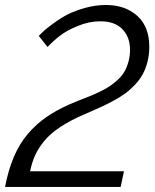

<svg xmlns="http://www.w3.org/2000/svg" viewBox="-36 -739 612 759"><path d="M235.8 -325.2Q251 -332 276.9 -342.3Q302.7 -352.5 319.6 -359.1Q336.4 -365.7 359.6 -377Q382.8 -388.2 397.9 -398.4Q413.1 -408.7 429.7 -423.8Q446.3 -439 455.8 -455.6Q465.3 -472.2 471.7 -494.6Q478 -517.1 478 -543Q478 -591.8 448.2 -623.3Q418.5 -654.8 360.8 -654.8Q316.4 -654.8 272.2 -636.7Q228 -618.7 201.2 -597.9Q174.3 -577.1 151.9 -553.2L117.2 -597.2Q128.9 -608.9 138.7 -617.9Q148.4 -627 176.8 -647.7Q205.1 -668.5 232.4 -682.4Q259.8 -696.3 300.5 -707.8Q341.3 -719.2 381.8 -719.2Q439 -719.2 478.8 -696.3Q518.6 -673.3 536.4 -637.2Q554.2 -601.1 554.2 -555.2Q554.2 -522.5 546.9 -494.1Q539.6 -465.8 527.3 -444.1Q515.1 -422.4 496.8 -403.1Q478.5 -383.8 459 -369.6Q439.5 -355.5 414.8 -342Q390.1 -328.6 368.2 -318.4Q346.2 -308.1 320.3 -296.9Q306.6 -291 299.8 -288.1Q243.7 -264.2 203.9 -238Q164.1 -211.9 140.1 -183.1Q116.2 -154.3 103.3 -126Q90.3 -97.7 83 -62H454.1L440.9 0H-16.1Q-2.9 -68.4 19.5 -120.4Q42 -172.4 74.7 -210.4Q107.4 -248.5 145.8 -275.1Q184.1 -301.8 235.8 -325.2Z"/></svg>

Font: Rawline
Style: Italic
Weight: 400
Italic angle: -12°
Designer: Matt McInerney, Pablo Impallari, Rodrigo Fuenzalida
Foundry: Matt McInerney, Pablo Impallari, Rodrigo Fuenzalida
Version: Version 4.020;PS 004.020;hotconv 1.0.88;makeotf.lib2.5.64775